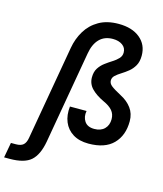

<svg xmlns="http://www.w3.org/2000/svg" viewBox="-232 -819 966 1138"><g transform="rotate(15 251.0 -250.0)"><path d="M-98 220 -81 127H-51Q-20 127 -5 113.5Q10 100 15 70L116 -509Q126 -567 155 -615Q184 -663 233.5 -691.5Q283 -720 354 -720Q437 -720 485.5 -680Q534 -640 534 -573Q534 -536 520 -511.5Q506 -487 485.5 -470.5Q465 -454 444 -441Q423 -428 409 -415Q395 -402 395 -384Q395 -366 412.5 -352Q430 -338 475 -314Q516 -293 541 -259.5Q566 -226 566 -179Q566 -92 515 -40Q464 12 363 12Q306 12 267.5 -12Q229 -36 212 -77.5Q195 -119 201 -172H303Q296 -135 314 -108Q332 -81 374 -81Q414 -81 436.5 -103.5Q459 -126 459 -163Q459 -194 441 -215.5Q423 -237 385 -254Q338 -276 310 -304.5Q282 -333 282 -373Q282 -407 296.5 -429.5Q311 -452 332.5 -468Q354 -484 375.5 -497.5Q397 -511 411.5 -526.5Q426 -542 426 -563Q426 -592 403 -608.5Q380 -625 344 -625Q293 -625 262 -593.5Q231 -562 221 -503L122 65Q107 148 66.5 184Q26 220 -64 220Z"/></g></svg>

Font: DM Mono Medium
Style: Italic
Weight: 500
Italic angle: -10°
Designer: Colophon Foundry
Foundry: Colophon Foundry
Version: Version 1.000; ttfautohint (v1.8.2.53-6de2)